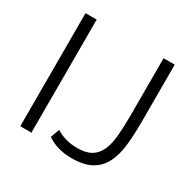

<svg xmlns="http://www.w3.org/2000/svg" viewBox="-159 -871 1046 1044"><g transform="rotate(30 364.5 -349.5)"><path d="M89 0V-710H159V0ZM282 -89Q304 -74 338.5 -63Q373 -52 416 -52Q470 -52 502.5 -71.5Q535 -91 552 -129Q569 -167 574 -222.5Q579 -278 579 -349V-710H649V-349Q649 -268 641.5 -201.5Q634 -135 610 -88Q586 -41 540 -15Q494 11 416 11Q326 11 262 -33Z"/></g></svg>

Font: PTCRaleway
Style: Regular
Weight: 400
Designer: Matt McInerney, Pablo Impallari, Rodrigo Fuenzalida
Foundry: Matt McInerney, Pablo Impallari, Rodrigo Fuenzalida
Version: Version 3.000g; ttfautohint (v1.5) -l 8 -r 28 -G 28 -x 14 -D